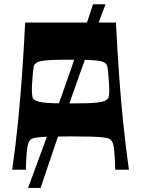

<svg xmlns="http://www.w3.org/2000/svg" viewBox="-20 -807 671 913"><path d="M37.9 0Q53.9 -110.6 65.1 -221.3Q76.2 -331.9 84.7 -449.9Q93.2 -567.9 99.6 -700H531.3Q538 -567.9 546.3 -449.9Q554.6 -331.9 566.1 -221.3Q577.6 -110.6 593 0H527.8Q527.8 -9.3 527.2 -26.4Q526.5 -43.5 525.2 -62.1Q523.9 -89.8 520 -112.6Q516.2 -135.4 504.5 -143.8Q500.8 -146.8 494 -149.3Q487.2 -151.8 468.6 -153.9Q450.1 -156.1 413.8 -157.3Q377.5 -158.4 315.4 -158.4Q253.4 -158.4 217.1 -157.3Q180.8 -156.1 162.2 -153.9Q143.7 -151.8 136.9 -149.3Q130.1 -146.8 126.4 -143.8Q115.4 -135.4 111.2 -112.6Q107 -89.8 105.7 -62.1Q104.4 -43.5 103.7 -26.4Q103.1 -9.3 103.1 0ZM315.4 -315.3Q360 -315.3 391.7 -316.1Q423.3 -317 444.5 -319.5Q465.7 -322 477.8 -327.3Q489.8 -332.6 495.8 -342.3Q499.2 -352.6 499.5 -372Q499.9 -391.3 497.5 -422.8Q495.6 -448.7 494.1 -464.1Q492.6 -479.5 491.1 -487.3Q489.6 -495.1 487.7 -498.4Q485.9 -501.7 483.6 -503.7Q475.2 -512.7 455.3 -516.7Q435.5 -520.8 401.3 -521.9Q367.1 -523.1 315.4 -523.1Q263.8 -523.1 229.6 -521.9Q195.4 -520.8 176 -516.7Q156.7 -512.7 147.3 -503.7Q145 -501.7 143.1 -498.4Q141.3 -495.1 139.8 -487.3Q138.3 -479.5 136.8 -464.1Q135.3 -448.7 133.4 -422.8Q131 -391.3 131.7 -372Q132.4 -352.6 135.1 -342.3Q141.1 -332.6 153.1 -327.3Q165.2 -322 186.4 -319.5Q207.5 -317 239.2 -316.1Q270.9 -315.3 315.4 -315.3ZM113.4 86.7Q151.4 -15.3 191.9 -126.1Q232.5 -237 272.5 -350Q312.5 -463 350.8 -573.9Q389.2 -684.7 422.5 -786.7H481.9Q442.9 -684.7 402.3 -573.9Q361.6 -463 322.2 -350Q282.9 -237 245 -126.1Q207.2 -15.3 172.9 86.7Z"/></svg>

Font: Ojuju ExtraLight
Style: Regular
Weight: 200
Designer: Chisaokwu Joboson, Mirko Velimirovic
Foundry: Udi Foundry
Version: Version 1.000